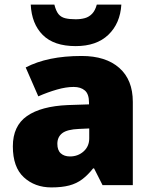

<svg xmlns="http://www.w3.org/2000/svg" viewBox="-20 -807 663 837"><path d="M336 -563Q441 -563 500 -511Q559 -459 559 -363V0H427L390 -73H386Q363 -44 338.5 -25.5Q314 -7 282 1.5Q250 10 204 10Q132 10 84 -34Q36 -78 36 -169Q36 -258 97.5 -301Q159 -344 276 -349L368 -352V-360Q368 -397 350 -412.5Q332 -428 301 -428Q268 -428 228 -416.5Q188 -405 147 -387L92 -513Q140 -538 200.5 -550.5Q261 -563 336 -563ZM325 -245Q273 -243 251.5 -226.5Q230 -210 230 -180Q230 -152 245 -138.5Q260 -125 285 -125Q320 -125 344.5 -147Q369 -169 369 -204V-247ZM509 -787Q504 -705 452.5 -655.5Q401 -606 310 -606Q215 -606 166.5 -654.5Q118 -703 114 -787H217Q224 -759 235 -745.5Q246 -732 264.5 -727.5Q283 -723 310 -723Q332 -723 350 -728Q368 -733 381.5 -747Q395 -761 402 -787Z"/></svg>

Font: Noto Sans Cham Black
Style: Regular
Weight: 900
Version: Version 2.002